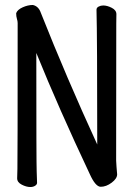

<svg xmlns="http://www.w3.org/2000/svg" viewBox="-20 -734 540 772"><path d="M102 18Q86 18 67.5 8.5Q49 -1 49 -17Q49 -29 50 -55Q51 -81 51 -641Q51 -649 48 -658.5Q45 -668 45 -681Q50 -695 71 -704.5Q92 -714 112 -714Q135 -709 144 -683Q247 -423 371 -153Q371 -587 368 -695Q368 -703 376.5 -707.5Q385 -712 395 -712Q411 -712 429.5 -702.5Q448 -693 448 -677Q448 -665 447.5 -639.5Q447 -614 447 -88Q447 -79 448.5 -63Q450 -47 451 -33Q451 -16 429 0.5Q407 17 385 17Q364 17 341 -34Q216 -299 126 -521Q126 -74 127.5 -45Q129 -16 129 1Q129 8 121 13Q113 18 102 18Z"/></svg>

Font: LXGW WenKai Mono TC
Style: Bold
Weight: 700
Designer: LXGW / Fontworks Inc.
Foundry: LXGW / Fontworks Inc.
Version: Version 1.330